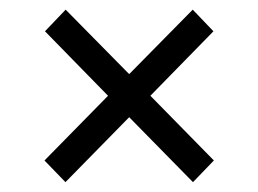

<svg xmlns="http://www.w3.org/2000/svg" viewBox="-20 -448 530 394"><path d="M201.7 -251.5 72.3 -383.8 114.7 -428.2 245.1 -295.9 375.5 -428.2 418 -383.8 288.6 -251.5 418.9 -118.7 376 -74.2 245.1 -207.5 114.3 -74.2 71.3 -118.7Z"/></svg>

Font: Vazirmatn UI FD Light
Style: Regular
Weight: 300
Designer: Saber Rastikerdar
Foundry: Saber Rastikerdar
Version: Version 33.003